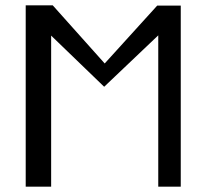

<svg xmlns="http://www.w3.org/2000/svg" viewBox="-20 -673 763 717"><path d="M76 -653H177L371 -436L567 -652H655V24H571V-541L369 -349L171 -540V24H76Z"/></svg>

Font: BM HANNA Air
Style: Regular
Weight: 400
Designer: Woowa Brothers : Cheoljun Lim; Soyoung Lee; Taehyun Cha; Byungsun Park; Minjin Kim; Hyesun Chae; Myungsoo Han; Bongjin K
Foundry: Sandoll Communications Inc.
Version: Version 1.000;PS 1;hotconv 16.6.51;makeotf.lib2.5.65220